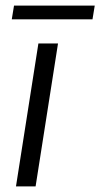

<svg xmlns="http://www.w3.org/2000/svg" viewBox="-20 -665 358 685"><path d="M37 0 117 -510H187L107 0ZM22 -596 30 -645H318L310 -596Z"/></svg>

Font: MuseoModerno Thin Light
Style: Italic
Weight: 300
Italic angle: -9°
Version: Version 1.003